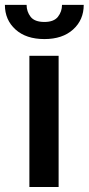

<svg xmlns="http://www.w3.org/2000/svg" viewBox="-48 -753 357 773"><path d="M188 -528.3V0H70.3V-528.3ZM201.7 -733.4H289.1Q289.1 -672.9 246.3 -634.3Q203.6 -595.7 130.9 -595.7Q57.1 -595.7 14.4 -634.3Q-28.3 -672.9 -28.3 -733.4H59.1Q59.1 -706.5 75.2 -685.5Q91.3 -664.6 130.9 -664.6Q168.9 -664.6 185.3 -685.5Q201.7 -706.5 201.7 -733.4Z"/></svg>

Font: Vazirmatn UI Medium
Style: Regular
Weight: 500
Designer: Saber Rastikerdar
Foundry: Saber Rastikerdar
Version: Version 33.003